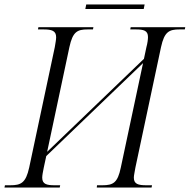

<svg xmlns="http://www.w3.org/2000/svg" viewBox="-42 -835 845 855"><path d="M338 -795H598L602 -815H342ZM-22 0H224L226 -10H201C166 -10 146 -15 146 -44C146 -53 149 -70 153 -89L164 -140L595 -554L496 -89C482 -21 462 -10 414 -10H390L389 0H633L635 -10H610C574 -10 554 -15 554 -44C554 -54 558 -70 561 -89L675 -625C690 -694 711 -704 758 -704H781L783 -714H540L538 -704H562C598 -704 617 -699 617 -670C617 -660 615 -643 610 -625L599 -573L168 -159L267 -625C282 -694 302 -704 349 -704H372L374 -714H129L127 -704H151C189 -704 208 -698 208 -669C208 -659 205 -643 202 -625L88 -89C73 -20 51 -10 4 -10H-20Z"/></svg>

Font: Noto Serif Display SemiCondensed Light
Style: Italic
Weight: 300
Width: 4
Italic angle: -12°
Designer: Monotype Design Team
Foundry: Monotype Imaging Inc.
Version: Version 2.009